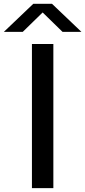

<svg xmlns="http://www.w3.org/2000/svg" viewBox="-72 -966 438 986"><path d="M92 0V-740H202V0ZM-52 -802.5 99 -946.5H195L346 -802.5H249L147 -902L45 -802.5Z"/></svg>

Font: Encode Sans Expanded Medium
Style: Regular
Weight: 500
Width: 7
Designer: Multiple Designers
Foundry: Impallari Type
Version: Version 3.000; ttfautohint (v1.8.3) -l 8 -r 50 -G 200 -x 14 